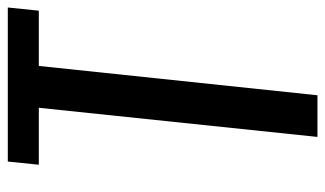

<svg xmlns="http://www.w3.org/2000/svg" viewBox="-194 -656 850 502"><g transform="rotate(-90 231.0 -405.0)"><path d="M124 0 200.2 -728.5H51.3L59.6 -809.6H462.4L454.1 -728.5H309.6L232.9 0Z"/></g></svg>

Font: Oswald
Style: Regular
Weight: 400
Designer: Vernon Adams
Foundry: Vernon Adams
Version: 3.0; ttfautohint (v0.94.23-7a4d-dirty) -l 8 -r 50 -G 200 -x 